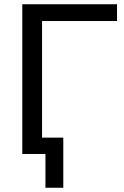

<svg xmlns="http://www.w3.org/2000/svg" viewBox="-20 -725 586 904"><path d="M194 159V0H88V-77H278V159ZM85 0V-705H531V-626H178V0Z"/></svg>

Font: Nunito Sans 12pt Medium
Style: Regular
Weight: 500
Designer: Vernon Adams
Foundry: Vernon Adams
Version: Version 3.101;gftools[0.9.27]